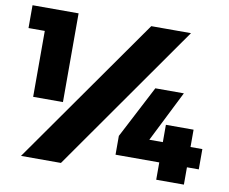

<svg xmlns="http://www.w3.org/2000/svg" viewBox="-77 -798 1066 895"><g transform="rotate(10 456.0 -350.5)"><path d="M7 -593V-701H225V-281H84V-593ZM76 0 569 -701H757L265 0ZM509 -82V-171L638 -419H773L652 -178H716V-260H847V-178H903V-82H847V0H716V-82Z"/></g></svg>

Font: Trueno
Style: ExBd
Weight: 800
Designer: Julieta Ulanovsky
Foundry: Julieta Ulanovsky
Version: Version 3.001b